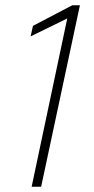

<svg xmlns="http://www.w3.org/2000/svg" viewBox="-20 -708 355 728"><path d="M100 0 235 -638 96 -570 105 -610 254 -688H283L136 0Z"/></svg>

Font: Saira Semi Condensed Thin
Style: Italic
Weight: 100
Width: 4
Italic angle: -12°
Designer: Hector Gatti with collaboration of the Omnibus-Type team
Foundry: Omnibus-Type
Version: Version 1.001; ttfautohint (v1.8)